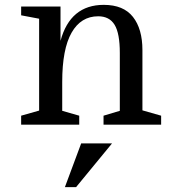

<svg xmlns="http://www.w3.org/2000/svg" viewBox="-20 -513 728 790"><path d="M67 -486H229V-345Q269 -493 407 -493Q488 -493 527 -443.5Q566 -394 566 -307V-59L643 -37V0H406V-37L473 -57V-295Q473 -376 451.5 -411Q430 -446 384 -446Q313 -446 274.5 -378.5Q236 -311 236 -176V-57L306 -37V0H67V-37L141 -58V-436L67 -450ZM293 257H247L314 77H441Z"/></svg>

Font: Ledger
Style: Regular
Weight: 400
Designer: Denis Masharov
Foundry: Denis Masharov
Version: 1.001